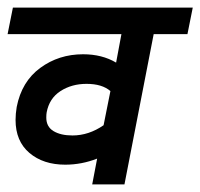

<svg xmlns="http://www.w3.org/2000/svg" viewBox="-44 -486 528 506"><path d="M361 -396 284 0H199L212 -68Q171 -52 128 -52Q70 -52 33.5 -83Q-3 -114 -3 -170Q-3 -186 0 -204Q13 -271 62 -307Q111 -343 175 -343Q225 -343 262 -321L276 -396H-24L-10 -466H464L450 -396ZM229 -156 247 -246Q225 -265 184 -265Q145 -265 115.5 -246Q86 -227 79 -190Q78 -185 78 -176Q78 -152 97 -140.5Q116 -129 147 -129Q190 -129 229 -156Z"/></svg>

Font: Cambay Devanagari
Style: Bold Italic
Weight: 700
Designer: Pooja Saxena
Foundry: Pooja Saxena
Version: Version 1.005;PS 001.005;hotconv 1.0.70;makeotf.lib2.5.58329